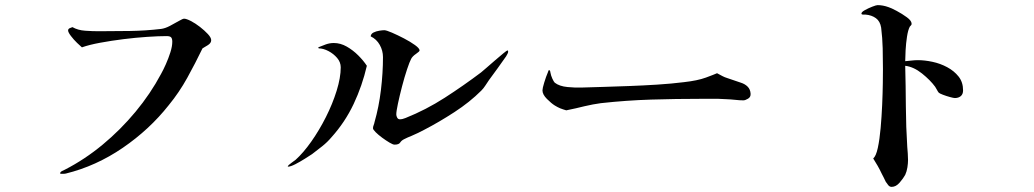

<svg xmlns="http://www.w3.org/2000/svg" viewBox="-20 -717 4040 750"><path d="M805 -560Q805 -549 792.5 -541Q780 -533 771 -528Q743 -470 711.5 -413Q680 -356 639 -306Q564 -211 459.5 -139.5Q355 -68 237 -39Q233 -38 229.5 -38Q226 -38 222 -38Q221 -38 218 -38Q215 -38 215 -40Q215 -45 222.5 -49Q230 -53 233 -54Q311 -94 381 -152Q451 -210 509.5 -280.5Q568 -351 609 -428Q618 -444 628 -466.5Q638 -489 645.5 -512.5Q653 -536 653 -554Q653 -566 648.5 -571Q644 -576 631 -576Q600 -576 555 -573Q510 -570 462 -564Q414 -558 371 -550Q328 -542 300 -532Q294 -537 281 -549.5Q268 -562 257 -576.5Q246 -591 246 -598Q246 -604 252.5 -607Q259 -610 263 -611Q284 -599 312.5 -597Q341 -595 365 -595Q425 -595 487.5 -596Q550 -597 609 -604Q625 -606 644 -616Q663 -626 678.5 -635Q694 -644 699 -644Q708 -644 725.5 -635Q743 -626 761 -612Q779 -598 792 -584Q805 -570 805 -560Z M1413 -460Q1395 -382 1361.5 -311Q1328 -240 1275 -181Q1259 -162 1239 -146Q1219 -130 1199 -115Q1190 -109 1171 -97Q1152 -85 1133.5 -75.5Q1115 -66 1105 -66L1104 -67Q1106 -72 1118 -80.5Q1130 -89 1135 -93Q1165 -120 1196 -164Q1227 -208 1253 -259.5Q1279 -311 1295 -362.5Q1311 -414 1311 -454Q1311 -474 1297 -490.5Q1283 -507 1263 -517.5Q1243 -528 1225 -528L1223 -532Q1237 -538 1252.5 -543.5Q1268 -549 1284 -549Q1310 -549 1334.5 -535Q1359 -521 1379.5 -500.5Q1400 -480 1413 -460ZM1965 -515Q1965 -511 1962 -506Q1959 -501 1957 -497Q1941 -474 1924 -450.5Q1907 -427 1890 -404Q1883 -394 1876 -383Q1869 -372 1860 -363Q1815 -318 1755 -279Q1695 -240 1639 -211Q1626 -204 1613.5 -198Q1601 -192 1587 -186Q1580 -183 1572.5 -180Q1565 -177 1558 -173Q1548 -168 1543 -160Q1538 -152 1521 -152Q1515 -152 1501.5 -160Q1488 -168 1473 -179Q1458 -190 1447.5 -200.5Q1437 -211 1437 -216Q1437 -222 1439.5 -228Q1442 -234 1443 -240Q1460 -299 1468 -365.5Q1476 -432 1476 -494Q1476 -519 1463.5 -541.5Q1451 -564 1428 -575Q1429 -585 1439 -590Q1449 -595 1461.5 -597Q1474 -599 1481 -599Q1489 -599 1511 -589.5Q1533 -580 1558 -567Q1583 -554 1601 -541Q1619 -528 1619 -520Q1619 -516 1605 -506.5Q1591 -497 1586 -487Q1580 -476 1570 -446Q1560 -416 1550.5 -379.5Q1541 -343 1534.5 -312.5Q1528 -282 1528 -270Q1528 -264 1531.5 -257.5Q1535 -251 1542 -251Q1552 -251 1564 -256Q1644 -288 1717 -335Q1790 -382 1859 -434Q1864 -438 1879.5 -451.5Q1895 -465 1913.5 -481Q1932 -497 1946 -508.5Q1960 -520 1962 -520Q1965 -520 1965 -515Z M2912 -351Q2913 -338 2902 -331.5Q2891 -325 2884 -325Q2880 -325 2868.5 -325.5Q2857 -326 2852 -327Q2833 -329 2817.5 -329.5Q2802 -330 2786 -331Q2771 -331 2755 -331Q2739 -331 2720 -331Q2620 -331 2523.5 -328Q2427 -325 2327 -314Q2297 -310 2263 -302Q2247 -298 2229.5 -294Q2212 -290 2192 -286Q2186 -288 2180.5 -289.5Q2175 -291 2168 -294Q2163 -296 2157.5 -299Q2152 -302 2147 -305Q2134 -313 2116.5 -330.5Q2099 -348 2099 -364Q2099 -372 2106 -395Q2113 -418 2120 -434Q2122 -439 2122.5 -441Q2123 -443 2125 -443Q2129 -443 2130 -434Q2132 -422 2137.5 -410Q2143 -398 2147 -394Q2165 -380 2197 -377Q2229 -374 2251 -375Q2287 -376 2336 -377.5Q2385 -379 2439 -381Q2493 -383 2548 -386.5Q2603 -390 2651 -396Q2705 -402 2737.5 -414Q2770 -426 2781 -431Q2794 -424 2802.5 -419.5Q2811 -415 2821 -412Q2837 -406 2874 -394Q2890 -389 2900.5 -378.5Q2911 -368 2912 -351Z M3742 -364Q3742 -349 3733 -341.5Q3724 -334 3710 -334Q3705 -334 3690.5 -338Q3676 -342 3663 -347Q3650 -352 3647 -355Q3643 -360 3640 -366Q3637 -372 3633 -378Q3614 -404 3581.5 -430Q3549 -456 3516 -460Q3518 -381 3518.5 -301.5Q3519 -222 3524 -143Q3525 -130 3526 -117.5Q3527 -105 3527 -92Q3527 -79 3524.5 -63Q3522 -47 3516 -34Q3509 -21 3494.5 -4Q3480 13 3463 13Q3455 13 3449.5 6Q3444 -1 3440 -7Q3436 -15 3432 -23.5Q3428 -32 3424 -39Q3417 -54 3408.5 -69Q3400 -84 3391 -98Q3402 -107 3409 -139.5Q3416 -172 3420 -217Q3424 -262 3426 -308Q3428 -354 3428.5 -392Q3429 -430 3429 -447Q3429 -488 3428 -528.5Q3427 -569 3422 -609Q3418 -634 3401.5 -646Q3385 -658 3361 -660Q3359 -660 3352 -660Q3345 -660 3345 -664Q3345 -670 3358.5 -677.5Q3372 -685 3387.5 -691Q3403 -697 3408 -697Q3429 -697 3451 -689Q3461 -686 3482.5 -674.5Q3504 -663 3522.5 -649.5Q3541 -636 3541 -624Q3541 -620 3538.5 -618Q3536 -616 3534 -613Q3527 -600 3523 -574Q3519 -548 3517.5 -521Q3516 -494 3516 -478Q3529 -479 3541 -480.5Q3553 -482 3566 -482Q3592 -482 3622.5 -475.5Q3653 -469 3680 -454.5Q3707 -440 3724.5 -418Q3742 -396 3742 -364Z"/></svg>

Font: Kaisei HarunoUmi
Style: Regular
Weight: 400
Designer: Font-Kai, 金井和夫
Foundry: KAZUO KANAI
Version: Version 5.003